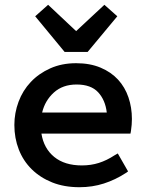

<svg xmlns="http://www.w3.org/2000/svg" viewBox="-20 -770 611 802"><path d="M426 -300Q420 -352 390 -384.5Q360 -417 300 -417Q242 -417 205 -383.5Q168 -350 156 -300ZM515 -54 505 -47Q462 -19 414 -3.5Q366 12 312 12Q248 12 198 -8Q148 -28 112.5 -63Q77 -98 58.5 -145.5Q40 -193 40 -248Q40 -298 57.5 -345Q75 -392 108.5 -427.5Q142 -463 190 -484.5Q238 -506 298 -506Q356 -506 400 -487.5Q444 -469 473 -437.5Q502 -406 516.5 -363.5Q531 -321 531 -273Q531 -249 527 -223L525 -212H153Q163 -150 206.5 -114.5Q250 -79 322 -79Q360 -79 393 -89.5Q426 -100 458 -121L472 -129ZM298 -640 416 -750 470 -702 346 -553H250L127 -702L181 -750Z"/></svg>

Font: Codetta
Style: Bold
Weight: 700
Designer: Ulrich Proeller
Foundry: PROSA GmbH
Version: Version 2.00;September 29, 2018;FontCreator 11.5.0.2427 64-b